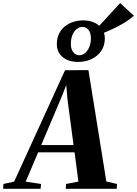

<svg xmlns="http://www.w3.org/2000/svg" viewBox="-100 -1186 862 1206"><path d="M-80.5 0 -78.5 -30.5 -11 -45.5 308.5 -745 455.5 -745.5 568 -46 635 -30.5 633 0H313L315 -30.5L392.5 -45.5L368.5 -229H139.5L61.5 -45L158 -30.5L155 0ZM159 -275H362L324 -560.5L316 -652L288.5 -581ZM392 -797Q330 -797 293.5 -827.2Q257 -857.5 257 -909.5Q257 -946.5 270.8 -974.2Q284.5 -1002 308 -1020.8Q331.5 -1039.5 361.2 -1048.8Q391 -1058 423 -1058Q461.5 -1058 492.2 -1044Q523 -1030 540.8 -1004.5Q558.5 -979 558.5 -945.5Q558.5 -899.5 535.8 -866.2Q513 -833 475 -815Q437 -797 392 -797ZM398 -839Q419.5 -839 436 -854Q452.5 -869 461.8 -893Q471 -917 471 -943.5Q471 -981 455.5 -999Q440 -1017 418 -1017Q399.5 -1017 382.5 -1004.2Q365.5 -991.5 355.2 -967.2Q345 -943 345 -908.5Q345 -878 360 -858.5Q375 -839 398 -839ZM530 -971 498.5 -997 654.5 -1166.5 741 -1087.5Q711 -1060.5 674.2 -1039Q637.5 -1017.5 600.2 -1000.5Q563 -983.5 530 -971Z"/></svg>

Font: Merriweather 96pt ExtraBold
Style: Italic
Weight: 800
Italic angle: -7.8°
Version: Version 2.101